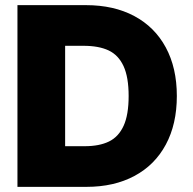

<svg xmlns="http://www.w3.org/2000/svg" viewBox="-20 -727 751 747"><path d="M47.9 0V-707H314.5Q422.9 -707 502.4 -664.6Q582 -622.1 625 -542.5Q668 -462.9 668 -353.5Q668 -244.1 625.2 -164.6Q582.5 -85 503.2 -42.5Q423.8 0 316.4 0ZM309.6 -158.2Q366.7 -158.2 404.1 -176.5Q441.4 -194.8 460.9 -237.5Q480.5 -280.3 480.5 -353.5Q480.5 -426.8 460.7 -469.7Q440.9 -512.7 402.6 -530.8Q364.3 -548.8 304.7 -548.8H233.4V-158.2Z"/></svg>

Font: Pretendard Std Black
Style: Regular
Weight: 900
Designer: Base glyphs from Inter by Rasmus Andersson; Hangeul glyphs from Noto Sans CJK(Source Han Sans) by Jang Soo-young and Kan
Foundry: Kil Hyung-jin
Version: Version 1.309